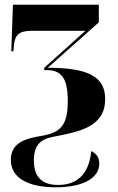

<svg xmlns="http://www.w3.org/2000/svg" viewBox="-20 -556 501 816"><path d="M217 240C335 240 402 200 402 139C402 116 392 98 368 86C357 192 301 230 227 230C162 230 124 200 124 126C124 42 173 32 213 24C322 3 427 -19 427 -135C427 -229 357 -268 183 -268L400 -461V-536H35L28 -338H37L39 -362C43 -410 64 -425 114 -425H343L168 -268V-258H179C243 -258 268 -221 268 -127C268 -24 238 7 159 21C101 31 26 44 26 123C26 201 100 240 217 240Z"/></svg>

Font: Noto Serif Display ExtraCondensed Black
Style: Regular
Weight: 900
Width: 2
Designer: Monotype Design Team
Foundry: Monotype Imaging Inc.
Version: Version 2.009